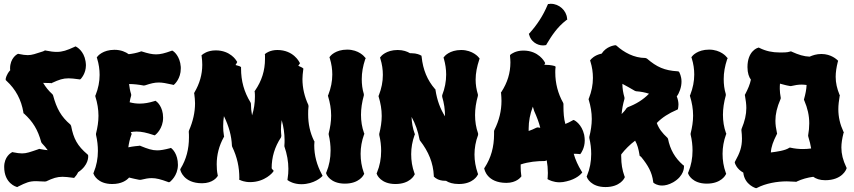

<svg xmlns="http://www.w3.org/2000/svg" viewBox="-20 -964 4490 1010"><path d="M443 -149 440 -152C387 -197 367 -234 354 -302L350 -309C302 -350 278 -392 259 -463L256 -468C236 -486 220 -506 207 -528C218 -528 231 -527 247 -527L251 -526L254 -528C291 -545 311 -552 341 -552C355 -552 372 -550 394 -547L401 -546L406 -550C407 -552 432 -577 432 -621C432 -627 431 -635 430 -642C421 -697 384 -716 383 -717L377 -720L371 -717C332 -699 308 -691 279 -691C263 -691 245 -693 221 -698L217 -699L213 -697C210 -695 207 -694 204 -693C166 -681 149 -674 126 -674C113 -674 99 -676 80 -680L75 -681L71 -679C69 -678 33 -658 33 -604C33 -601 33 -598 34 -595C13 -572 10 -550 10 -549V-543L14 -539C63 -494 92 -439 103 -373V-369L107 -366C153 -324 179 -282 197 -216L200 -211C212 -198 223 -186 231 -174C219 -175 206 -177 190 -180L186 -181L182 -179C138 -164 120 -157 96 -157C83 -157 69 -159 49 -163L44 -164L40 -161C38 -160 2 -140 2 -86C2 2 67 19 67 19L71 20L76 17C118 -4 135 -11 170 -11C182 -11 199 -9 216 -9L223 -10C259 -27 280 -34 309 -34C323 -34 340 -32 363 -29L370 -28L374 -33C375 -34 384 -43 391 -58C447 -95 444 -140 444 -144Z M838 -345C838 -403 805 -429 803 -430L798 -434L792 -432C763 -423 739 -419 715 -419C697 -419 681 -421 662 -426C664 -438 666 -449 670 -461V-468C664 -486 661 -504 659 -522C684 -522 709 -519 736 -514L743 -515C773 -525 793 -530 815 -530C834 -530 855 -526 886 -519L893 -517L898 -521C899 -522 931 -551 931 -603V-612C927 -670 893 -694 891 -695L886 -698L880 -696C847 -684 824 -678 801 -678C780 -678 758 -683 727 -693L722 -694L718 -692C697 -685 676 -681 657 -679C642 -690 617 -702 582 -702C521 -702 494 -669 493 -667L489 -662L491 -656C500 -627 504 -598 504 -570C504 -535 497 -499 483 -464L481 -460L482 -455C492 -423 498 -389 498 -355C498 -324 493 -293 485 -261V-255C492 -225 495 -197 495 -170C495 -131 488 -93 473 -57L471 -52L473 -48C473 -46 493 4 570 4C619 4 646 -15 659 -30C677 -26 695 -21 713 -18H720C744 -24 761 -27 778 -27C802 -27 825 -21 863 -7L869 -5L875 -8C876 -10 915 -38 916 -96C916 -155 886 -180 884 -182L879 -186L873 -184C846 -177 825 -173 807 -173C780 -173 757 -181 720 -196L716 -198L712 -197C711 -197 676 -194 655 -189C658 -211 663 -233 671 -255L673 -259L671 -263L668 -269C678 -271 688 -272 698 -272C725 -272 751 -266 787 -254L794 -252L799 -256C800 -257 838 -287 838 -345Z M1414 -72C1412 -74 1410 -76 1409 -79C1409 -137 1425 -191 1458 -241L1460 -249C1459 -260 1458 -270 1458 -281C1458 -298 1459 -315 1462 -332C1472 -296 1477 -261 1477 -227C1477 -218 1477 -208 1476 -199V-194C1490 -153 1497 -114 1497 -76C1497 -59 1496 -42 1493 -25L1492 -17L1498 -13C1499 -12 1525 5 1565 5C1633 5 1672 -34 1671 -33L1677 -39L1673 -47C1647 -95 1633 -146 1633 -200C1633 -206 1634 -211 1634 -217V-221L1632 -223C1611 -266 1601 -312 1601 -363C1601 -377 1601 -391 1603 -405L1602 -412C1582 -455 1571 -501 1571 -548C1571 -564 1573 -580 1575 -596L1576 -603L1570 -608C1569 -608 1562 -613 1549 -618L1554 -625L1558 -631L1555 -637C1554 -638 1524 -701 1439 -701C1401 -701 1379 -684 1378 -683L1373 -679L1374 -673V-654C1374 -593 1357 -539 1322 -488L1319 -484L1320 -480C1321 -471 1321 -463 1321 -455C1321 -422 1316 -389 1306 -357C1302 -377 1300 -397 1300 -419L1298 -425C1264 -480 1248 -538 1248 -604V-611L1242 -615C1241 -615 1232 -619 1219 -622L1225 -632L1228 -638L1224 -644C1223 -646 1192 -699 1115 -699C1070 -699 1046 -678 1045 -677L1040 -673L1041 -666C1043 -651 1044 -637 1044 -623C1044 -572 1030 -524 1003 -478L1001 -474L1002 -470C1004 -454 1006 -437 1006 -421C1006 -373 995 -325 974 -277L973 -271C974 -261 974 -251 974 -241C974 -180 960 -126 930 -77L928 -73L929 -69C929 -69 944 0 1043 0C1100 0 1122 -33 1123 -35L1126 -39L1125 -44C1121 -63 1120 -82 1120 -100C1120 -149 1132 -197 1157 -242L1159 -246L1158 -250C1155 -267 1154 -283 1154 -300C1154 -318 1155 -335 1158 -353C1184 -300 1198 -249 1200 -198L1201 -193C1228 -137 1239 -84 1239 -27L1238 -19L1245 -16C1247 -15 1266 -6 1296 -6C1375 -6 1416 -59 1414 -57L1420 -65Z M1899 -663C1898 -665 1868 -703 1806 -703C1745 -703 1718 -670 1717 -668L1713 -663L1715 -657C1724 -628 1728 -600 1728 -572C1728 -536 1721 -501 1707 -465L1705 -461L1706 -457C1716 -424 1722 -391 1722 -356C1722 -325 1717 -294 1709 -262V-256C1716 -227 1719 -199 1719 -172C1719 -132 1712 -94 1697 -58L1695 -54L1697 -49C1697 -47 1717 2 1794 2C1871 2 1893 -44 1894 -46L1896 -50L1894 -55C1882 -88 1877 -121 1877 -155C1877 -189 1883 -223 1895 -256L1897 -260L1895 -264C1884 -295 1879 -327 1879 -360C1879 -392 1884 -426 1894 -462V-469C1886 -495 1883 -521 1883 -548C1883 -582 1889 -616 1901 -652L1904 -658Z M2499 -661C2498 -663 2467 -701 2406 -701C2345 -701 2318 -668 2317 -666L2313 -661L2315 -655C2323 -627 2327 -599 2327 -572C2327 -535 2320 -499 2306 -463V-455C2316 -421 2321 -388 2321 -353V-352C2296 -391 2279 -437 2271 -490V-493L2268 -496C2228 -542 2205 -597 2198 -665L2197 -671L2191 -674C2190 -675 2172 -684 2145 -684H2137C2122 -693 2101 -701 2072 -701C2011 -701 1984 -668 1983 -666L1979 -661L1981 -655C1990 -626 1994 -598 1994 -570C1994 -534 1987 -499 1973 -463L1971 -459L1972 -455C1982 -422 1988 -389 1988 -354C1988 -324 1983 -292 1975 -260V-254C1982 -225 1985 -197 1985 -170C1985 -130 1978 -92 1963 -56L1961 -52L1963 -47C1963 -45 1983 4 2060 4C2137 4 2159 -42 2160 -44L2162 -48L2160 -53C2148 -86 2143 -119 2143 -153C2143 -187 2149 -221 2161 -254L2163 -258L2161 -262C2151 -290 2146 -319 2145 -349C2165 -313 2179 -274 2187 -230L2189 -225C2235 -166 2259 -106 2262 -40V-35L2266 -32C2267 -30 2286 -13 2321 -13H2326C2341 -3 2363 4 2394 4C2470 4 2492 -42 2493 -44L2495 -48L2493 -53C2482 -85 2476 -118 2476 -151C2476 -185 2482 -220 2495 -254V-262C2484 -293 2479 -325 2479 -359C2479 -391 2484 -425 2494 -460V-467C2486 -493 2482 -519 2482 -545C2482 -579 2489 -614 2501 -650L2503 -656Z M3053 -255C3040 -312 3003 -330 3002 -331L2996 -333L2991 -330C2979 -323 2967 -317 2954 -312C2946 -340 2944 -371 2944 -405V-418L2942 -424C2915 -472 2901 -526 2901 -583C2901 -591 2901 -598 2902 -606L2903 -613L2897 -617C2896 -617 2878 -623 2850 -623H2843C2843 -624 2844 -625 2845 -626L2848 -632L2845 -638C2844 -639 2814 -698 2733 -698C2691 -698 2669 -679 2667 -678L2663 -674V-668C2664 -657 2665 -646 2665 -636C2665 -580 2649 -529 2618 -481L2615 -477L2616 -472C2617 -459 2618 -446 2618 -433C2618 -382 2606 -331 2581 -281L2579 -275V-258C2579 -191 2563 -134 2530 -83L2527 -79L2528 -75C2528 -75 2540 -2 2644 -2C2697 -2 2719 -32 2720 -33L2723 -37L2722 -42C2720 -56 2719 -70 2719 -84V-99C2761 -113 2805 -117 2846 -117L2853 -119C2854 -119 2855 -120 2856 -121C2860 -99 2862 -77 2862 -54C2862 -46 2861 -38 2861 -30L2860 -22L2867 -18C2868 -18 2890 -5 2924 -5C2936 -5 2948 -7 2960 -10C3013 -22 3036 -49 3037 -50L3043 -57L3038 -65C3021 -93 3007 -123 2998 -155C3007 -155 3016 -155 3025 -154L3032 -153L3036 -158C3037 -160 3056 -185 3056 -225C3056 -234 3055 -244 3053 -255ZM2790 -380C2804 -349 2815 -320 2822 -292C2818 -292 2813 -293 2809 -294L2801 -292C2788 -285 2775 -280 2761 -275V-288C2761 -325 2768 -364 2783 -403ZM2963 -867C2960 -909 2921 -944 2878 -944C2875 -944 2872 -944 2869 -943H2863L2860 -937C2837 -882 2805 -833 2766 -790L2762 -786L2764 -780C2772 -748 2803 -725 2837 -725C2840 -725 2844 -726 2847 -726L2853 -727L2855 -731C2882 -776 2910 -820 2959 -858L2964 -861Z M3547 -395C3547 -396 3549 -403 3549 -414C3549 -425 3547 -440 3540 -457C3547 -466 3552 -476 3557 -490C3563 -507 3565 -522 3565 -535C3565 -564 3554 -581 3554 -583L3550 -588L3544 -589C3476 -593 3435 -611 3383 -656L3375 -659C3315 -659 3262 -689 3224 -723L3220 -726H3215C3212 -725 3170 -721 3145 -682C3106 -674 3089 -652 3088 -651L3084 -646L3086 -640C3095 -611 3099 -583 3099 -554C3099 -518 3092 -483 3078 -447L3076 -443L3077 -439C3087 -406 3093 -373 3093 -338C3093 -308 3088 -276 3080 -244V-238C3087 -209 3090 -181 3090 -154C3090 -114 3083 -76 3068 -40L3066 -36L3068 -31C3068 -29 3088 20 3165 20C3242 20 3264 -26 3265 -28L3267 -33L3265 -37C3253 -70 3248 -103 3248 -137C3248 -142 3247 -147 3248 -152C3268 -178 3294 -204 3321 -224C3333 -203 3339 -180 3344 -150V-146L3347 -143C3349 -142 3351 -140 3354 -137C3388 -95 3410 -58 3416 -8L3417 -3L3420 -1C3421 0 3436 12 3463 12C3478 12 3498 8 3521 -5C3580 -39 3578 -85 3578 -88V-93L3574 -95C3530 -133 3505 -178 3494 -234L3491 -239C3463 -265 3446 -287 3435 -317C3463 -346 3498 -368 3540 -386L3546 -389ZM3326 -484C3352 -482 3373 -478 3394 -471C3363 -439 3325 -416 3282 -400L3275 -394C3270 -385 3260 -374 3250 -364C3252 -390 3257 -416 3265 -444V-451C3258 -475 3254 -499 3254 -523C3274 -513 3295 -500 3320 -486Z M3803 -663C3802 -665 3772 -703 3710 -703C3649 -703 3622 -670 3621 -668L3617 -663L3619 -657C3628 -628 3632 -600 3632 -572C3632 -536 3625 -501 3611 -465L3609 -461L3610 -457C3620 -424 3626 -391 3626 -356C3626 -325 3621 -294 3613 -262V-256C3620 -227 3623 -199 3623 -172C3623 -132 3616 -94 3601 -58L3599 -54L3601 -49C3601 -47 3621 2 3698 2C3775 2 3797 -44 3798 -46L3800 -50L3798 -55C3786 -88 3781 -121 3781 -155C3781 -189 3787 -223 3799 -256L3801 -260L3799 -264C3788 -295 3783 -327 3783 -360C3783 -392 3788 -426 3798 -462V-469C3790 -495 3787 -521 3787 -548C3787 -582 3793 -616 3805 -652L3808 -658Z M4432 -84C4414 -122 4406 -154 4406 -188C4406 -211 4410 -235 4417 -263L4419 -268L4417 -271C4399 -310 4390 -348 4390 -390C4390 -412 4393 -434 4397 -459L4398 -463L4396 -466C4383 -498 4376 -528 4376 -560C4376 -584 4380 -610 4387 -638L4389 -644L4384 -649C4382 -650 4353 -680 4301 -680C4275 -680 4255 -673 4239 -666C4209 -667 4180 -676 4145 -692L4141 -694L4137 -693C4120 -687 4097 -688 4081 -688C4043 -688 4009 -695 3975 -712L3971 -714L3966 -712C3964 -712 3912 -695 3912 -611C3912 -580 3920 -558 3930 -545C3925 -520 3915 -497 3900 -468L3898 -465L3899 -460C3903 -437 3906 -416 3906 -396C3906 -361 3898 -327 3881 -286L3880 -280C3882 -263 3883 -248 3883 -235C3883 -190 3872 -160 3847 -115L3845 -111L3846 -106C3846 -105 3855 -75 3890 -56C3897 10 3958 26 3954 25L3958 26L3963 24C4007 1 4067 -10 4119 -10C4135 -10 4149 -8 4165 -8L4168 -7L4171 -9C4199 -22 4228 -30 4258 -34C4272 -24 4292 -16 4321 -16C4411 -16 4432 -74 4432 -75L4434 -80ZM4087 -450C4084 -467 4082 -482 4082 -496C4082 -505 4082 -514 4083 -524C4099 -520 4114 -515 4133 -512L4140 -511C4161 -516 4179 -519 4197 -519C4205 -519 4214 -518 4223 -517C4222 -493 4217 -469 4210 -444L4209 -439L4211 -435C4228 -395 4237 -357 4237 -315C4237 -295 4235 -273 4231 -251L4232 -245C4239 -222 4244 -202 4247 -183C4233 -181 4218 -180 4204 -180C4183 -180 4161 -182 4139 -187L4135 -188L4131 -186C4110 -172 4067 -166 4035 -162C4037 -193 4047 -219 4066 -257L4068 -261L4067 -265C4062 -288 4059 -308 4059 -329C4059 -364 4067 -399 4086 -443L4087 -446Z"/></svg>

Font: Hanalei Fill
Style: Regular
Weight: 400
Designer: Astigmatic (AOETI)
Foundry: Astigmatic (AOETI)
Version: Version 1.000